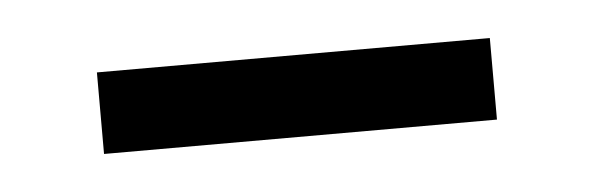

<svg xmlns="http://www.w3.org/2000/svg" viewBox="-23 -336 400 129"><g transform="rotate(-5 176.5 -271.5)"><path d="M44 -244V-299H309V-244Z"/></g></svg>

Font: Noto Serif JP ExtraLight Medium
Style: Regular
Weight: 500
Version: Version 2.003-H1;hotconv 1.1.1;makeotfexe 2.6.0